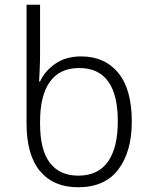

<svg xmlns="http://www.w3.org/2000/svg" viewBox="-20 -780 640 810"><path d="M309 10Q206 10 149 -58Q92 -126 92 -260V-760H149V-550Q149 -521 147.5 -488.5Q146 -456 145 -436H149Q168 -479 212.5 -510.5Q257 -542 322 -542Q422 -542 479 -472.5Q536 -403 536 -267Q536 -141 479.5 -65.5Q423 10 309 10ZM310 -39Q394 -39 435.5 -98Q477 -157 477 -268Q477 -493 314 -493Q232 -493 190.5 -435Q149 -377 149 -267V-259Q149 -147 190.5 -93Q232 -39 310 -39Z"/></svg>

Font: Noto Sans Mono Light
Style: Regular
Weight: 300
Designer: Monotype Design Team
Foundry: Monotype Imaging Inc.
Version: Version 2.014; ttfautohint (v1.8.4.7-5d5b)